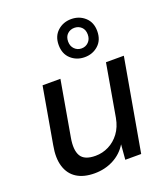

<svg xmlns="http://www.w3.org/2000/svg" viewBox="-145 -895 882 1010"><g transform="rotate(-20 295.5 -390.5)"><path d="M211 12Q151 12 112 -12.5Q73 -37 58 -85Q43 -133 56 -202L111 -517H211L157 -208Q145 -141 165 -107Q185 -73 247 -73Q286 -73 321 -90.5Q356 -108 381 -141.5Q406 -175 415 -224L466 -517H566L475 0H386L393 -84Q365 -38 317 -13Q269 12 211 12ZM371 -580Q326 -580 294.5 -608.5Q263 -637 263 -687Q263 -736 294.5 -764.5Q326 -793 371 -793Q416 -793 447.5 -764.5Q479 -736 479 -687Q479 -637 447.5 -608.5Q416 -580 371 -580ZM371 -629Q394 -629 410 -645Q426 -661 426 -687Q426 -714 410 -729Q394 -744 371 -744Q348 -744 332 -729Q316 -714 316 -687Q316 -661 332 -645Q348 -629 371 -629Z"/></g></svg>

Font: DM Sans 11pt Medium
Style: Italic
Weight: 500
Italic angle: -10°
Version: Version 4.004;gftools[0.9.30]